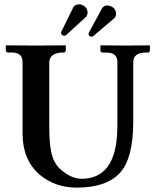

<svg xmlns="http://www.w3.org/2000/svg" viewBox="-20 -855 718 885"><path d="M502 -819.8Q514.6 -809.1 515.1 -792Q514.6 -779.3 507.8 -772L409.2 -688Q406.2 -686 401.9 -686Q391.6 -686 388.7 -695.8Q388.2 -697.8 388.2 -699.2Q388.7 -703.1 389.2 -704.1L451.2 -817.9Q460 -829.6 474.1 -830.1Q490.2 -829.1 502 -819.8ZM369.1 -826.2Q383.8 -814.9 383.8 -796.9Q382.8 -783.7 377 -777.8L283.2 -691.9Q277.3 -689.9 274.9 -689.9Q272.9 -689.9 268.1 -692.4L267.1 -692.9Q261.7 -698.2 261.2 -704.1Q261.7 -707 262.2 -708L318.8 -823.2Q327.6 -835 346.2 -835Q357.9 -834.5 369.1 -826.2ZM521 -568.8Q521 -606.9 483.4 -611.8Q475.1 -612.8 465.8 -612.8H452.1Q444.3 -614.3 442.9 -621.1V-645L444.8 -646Q445.8 -646 557.1 -645L668.9 -646L670.9 -645V-621.1Q668.9 -614.3 663.1 -612.8H648.9Q594.7 -611.3 594.2 -568.8V-294.9Q594.2 -127.9 534.7 -60.1Q472.2 9.8 334 9.8Q234.9 9.8 164.1 -48.8Q84.5 -116.7 84 -236.8V-568.8Q84 -606 49.3 -611.8Q40.5 -613.3 29.8 -612.8H16.1Q8.3 -614.3 6.8 -621.1V-645L8.8 -646Q9.8 -646 146 -645L280.8 -646L283.2 -645V-621.1Q281.2 -614.3 274.9 -612.8H261.2Q209.5 -608.4 207 -568.8V-270Q207 -163.1 227.5 -117.7Q238.3 -95.2 252.9 -80.1Q304.2 -31.7 355 -30.8Q514.2 -30.8 520.5 -253.9Q521 -266.1 521 -277.8Z"/></svg>

Font: Linux Libertine O
Style: Semibold
Weight: 700
Designer: Philipp H. Poll
Foundry: Philipp H. Poll
Version: Version 5.0.0